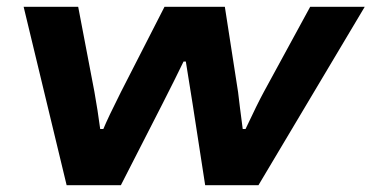

<svg xmlns="http://www.w3.org/2000/svg" viewBox="-20 -547 1097 567"><path d="M176.8 0 49.8 -526.9H210.9L258.8 -275.9Q268.6 -221.2 275.9 -166H285.2Q298.8 -199.2 336.9 -274.9L465.8 -526.9H644L683.1 -274.9Q687.5 -236.3 696.8 -166H705.1Q740.7 -241.7 758.8 -274.9L896 -526.9H1057.1L743.2 0H585.9L548.8 -240.2Q533.7 -336.4 528.8 -365.2H522Q499 -317.4 459 -238.8L336.9 0Z"/></svg>

Font: Archivo Expanded
Style: Bold Italic
Weight: 700
Width: 7
Italic angle: -10°
Designer: Hector Gatti
Foundry: Omnibus-Type
Version: Version 2.001